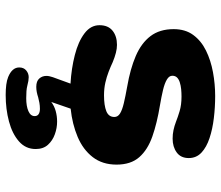

<svg xmlns="http://www.w3.org/2000/svg" viewBox="-70 -458 759 659"><g transform="rotate(90 309.5 -128.5)"><path d="M306 231.5Q286.5 231.5 271 229.5Q255.5 227.5 244.5 223Q211.5 209.5 211.5 185Q211.5 169.5 221.8 161Q232 152.5 245 152.5Q256.5 152.5 273 157Q282.5 159.5 293.2 160.2Q304 161 317 161Q344.5 161 361.5 153.5Q378.5 146 378.5 132Q378.5 123 371.8 118.5Q365 114 353.5 114Q342.5 114 332.8 115.8Q323 117.5 314 120Q305 123 296 124.8Q287 126.5 278 126.5Q258.5 126.5 249.5 116.2Q240.5 106 240.5 91.5Q240.5 86.5 241.8 80.8Q243 75 245 69.5L267 9Q215 6 169 -5.8Q123 -17.5 94.8 -38.8Q66.5 -60 66.5 -90.5Q66.5 -120 85.2 -135.2Q104 -150.5 134 -150.5Q146.5 -150.5 161.2 -146.8Q176 -143 193 -136Q209 -128.5 226.5 -121.8Q244 -115 264 -110.5Q284 -106 307 -106Q342 -106 361.8 -114Q381.5 -122 381.5 -141.5Q381.5 -153.5 369.5 -161Q357.5 -168.5 334.2 -174Q311 -179.5 277.5 -185.5Q216.5 -196 172.2 -215Q128 -234 104 -265.5Q80 -297 80 -345Q80 -385 100 -412.2Q120 -439.5 153.5 -456Q187 -472.5 227.8 -480Q268.5 -487.5 309.5 -487.5Q347.5 -487.5 385.2 -483Q423 -478.5 454 -468.2Q485 -458 503.8 -440.5Q522.5 -423 522.5 -397Q522.5 -369.5 503.2 -355.5Q484 -341.5 456 -341.5Q440.5 -341.5 426.5 -344.5Q412.5 -347.5 398 -353Q383 -359 361.5 -365.5Q340 -372 311.5 -372Q298.5 -372 286 -370.8Q273.5 -369.5 263 -366.2Q252.5 -363 246.2 -356.8Q240 -350.5 240 -340.5Q240 -329.5 253 -321.8Q266 -314 289 -308.5Q312 -303 341.5 -298Q402.5 -288 448.2 -272Q494 -256 519.5 -227Q545 -198 545 -149Q545 -100.5 519.2 -67.2Q493.5 -34 449.8 -15.5Q406 3 353 8.5L330 75Q344 64.5 361.2 59.8Q378.5 55 397.5 55Q419.5 55 441 62.8Q462.5 70.5 477 86.5Q491.5 102.5 491.5 128.5Q491.5 163 465.2 186Q439 209 396.8 220.2Q354.5 231.5 306 231.5Z"/></g></svg>

Font: Sono ExtraLight Monospace
Style: Bold
Weight: 700
Version: Version 2.112